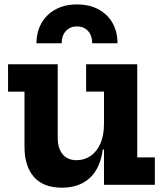

<svg xmlns="http://www.w3.org/2000/svg" viewBox="-20 -845 750 878"><path d="M455.6 -426H373.8V-551.2H607.6V-125.2H688.1V0H455.6ZM244 -551.2V-214Q244 -167.6 266.1 -140Q288.1 -112.5 330.7 -112.5Q365 -112.5 393.4 -131.4Q421.9 -150.3 438.7 -187.7Q455.6 -225.1 455.6 -280.2L481.8 -161.5H450.2Q438.1 -74.2 389.8 -30.4Q341.5 13.3 263.5 13.3Q177.6 13.3 134.8 -36.2Q92 -85.7 92 -173.5V-425.7H16.8V-551.2ZM517.2 -647Q517.3 -700 494.5 -740Q471.8 -780 430.2 -802.3Q388.7 -824.7 331.8 -824.7Q275.6 -824.7 234.2 -802.1Q192.7 -779.5 169.9 -739.5Q147 -699.5 146.7 -647H262.1Q262.1 -681.9 281.1 -703Q300.2 -724.1 331.9 -724.1Q364 -724.1 382.9 -703Q401.7 -681.9 401.7 -647Z"/></svg>

Font: Hepta Slab ExtraLight
Style: Regular
Weight: 200
Designer: Michael LaGattuta
Foundry: Michael LaGattuta
Version: Version 1.100